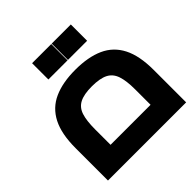

<svg xmlns="http://www.w3.org/2000/svg" viewBox="-181 -813 950 950"><g transform="rotate(-45 293.5 -338.0)"><path d="M40 0V-227Q40 -326 71 -386.5Q102 -447 163 -474.5Q224 -502 313 -502Q403 -502 464 -474.5Q525 -447 556 -386.5Q587 -326 587 -227V0ZM174 -56 110 -116H517L454 -56V-224Q454 -284 442 -319.5Q430 -355 399.5 -370.5Q369 -386 313 -386Q258 -386 227.5 -370.5Q197 -355 185.5 -319.5Q174 -284 174 -224ZM185 -562V-676H319V-562ZM322 -562V-676H456V-562Z"/></g></svg>

Font: Cairo Play
Style: Bold
Weight: 700
Version: Version 3.119